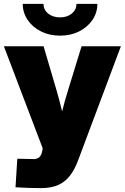

<svg xmlns="http://www.w3.org/2000/svg" viewBox="-20 -760 640 985"><path d="M59.6 200.7 68.8 54.2 135.3 55.7Q156.7 57.6 169.2 53.5Q181.6 49.3 188.2 38.3Q194.8 27.3 197.8 9.8L198.7 0L0 -522.5H203.6L270 -296.9Q285.6 -243.7 298.3 -189.9Q311 -136.2 324.2 -80.1H272.9Q285.6 -136.2 299.1 -190.2Q312.5 -244.1 329.1 -296.9L398.4 -522.5H600.1L380.9 62Q362.8 110.8 337.9 142.6Q313 174.3 277.1 189.7Q241.2 205.1 189.9 205.1Q157.2 205.1 123.3 203.9Q89.4 202.6 59.6 200.7ZM288.1 -577.1Q233.4 -577.1 190.2 -598.9Q147 -620.6 121.8 -657.7Q96.7 -694.8 96.7 -740.2H203.1Q203.1 -710 227.1 -690.4Q251 -670.9 288.1 -670.9Q324.7 -670.9 348.4 -690.4Q372.1 -710 372.1 -740.2H479.5Q479.5 -694.8 454.3 -657.7Q429.2 -620.6 386 -598.9Q342.8 -577.1 288.1 -577.1Z"/></svg>

Font: Inter 28pt Black
Style: Regular
Weight: 900
Designer: Rasmus Andersson
Foundry: rsms
Version: Version 4.001;git-66647c0bb